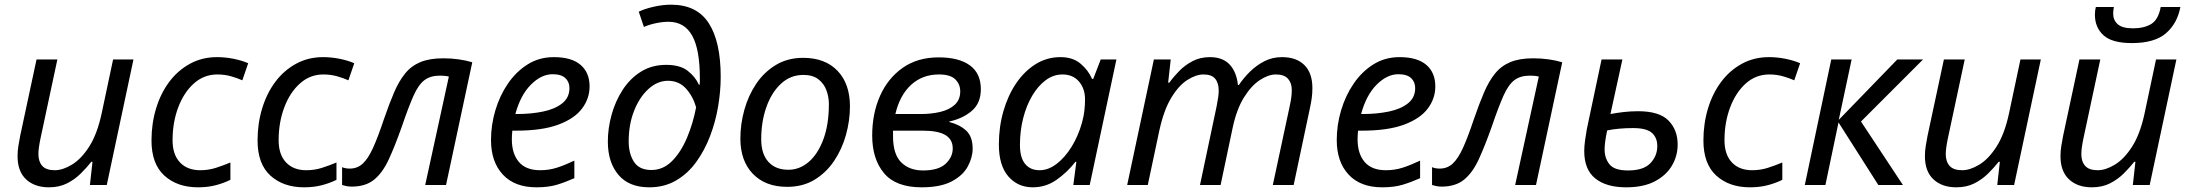

<svg xmlns="http://www.w3.org/2000/svg" viewBox="-20 -790 9344 820"><path d="M189 10Q128 10 91.5 -24Q55 -58 55 -123Q55 -146 58.5 -166.5Q62 -187 66 -209L136 -536H225L153 -199Q144 -156 144 -132Q144 -100 160.5 -81.5Q177 -63 214 -63Q248 -63 287.5 -87Q327 -111 361 -164Q395 -217 414 -305L463 -536H550L436 0H364L375 -99H370Q351 -75 325.5 -49.5Q300 -24 266.5 -7Q233 10 189 10Z M826 10Q737 10 682 -40Q627 -90 627 -190Q627 -262 646.5 -326.5Q666 -391 702.5 -440Q739 -489 791 -517.5Q843 -546 907 -546Q942 -546 977 -539Q1012 -532 1040 -520L1015 -447Q995 -456 967.5 -464Q940 -472 908 -472Q851 -472 808 -433.5Q765 -395 741 -331Q717 -267 717 -191Q717 -130 748.5 -96.5Q780 -63 835 -63Q870 -63 901.5 -73Q933 -83 964 -96V-22Q936 -8 901.5 1Q867 10 826 10Z M1279 10Q1190 10 1135 -40Q1080 -90 1080 -190Q1080 -262 1099.5 -326.5Q1119 -391 1155.5 -440Q1192 -489 1244 -517.5Q1296 -546 1360 -546Q1395 -546 1430 -539Q1465 -532 1493 -520L1468 -447Q1448 -456 1420.5 -464Q1393 -472 1361 -472Q1304 -472 1261 -433.5Q1218 -395 1194 -331Q1170 -267 1170 -191Q1170 -130 1201.5 -96.5Q1233 -63 1288 -63Q1323 -63 1354.5 -73Q1386 -83 1417 -96V-22Q1389 -8 1354.5 1Q1320 10 1279 10Z M1482 7Q1469 7 1458 4.5Q1447 2 1441 0V-76Q1455 -70 1474 -70Q1506 -70 1529 -91Q1552 -112 1573 -158Q1594 -204 1619 -279Q1642 -346 1663 -395Q1684 -444 1710.5 -476.5Q1737 -509 1776 -525Q1815 -541 1873 -541Q1907 -541 1939 -536.5Q1971 -532 1997 -524L1885 0H1796L1897 -463Q1890 -465 1880 -466Q1870 -467 1859 -467Q1818 -467 1792.5 -447.5Q1767 -428 1746 -381Q1725 -334 1696 -249Q1667 -167 1640.5 -109.5Q1614 -52 1577.5 -22.5Q1541 7 1482 7Z M2271 10Q2178 10 2127.5 -44.5Q2077 -99 2077 -192Q2077 -256 2095.5 -318.5Q2114 -381 2149 -432.5Q2184 -484 2233.5 -515Q2283 -546 2345 -546Q2421 -546 2459.5 -513Q2498 -480 2498 -421Q2498 -369 2465.5 -326Q2433 -283 2364 -257.5Q2295 -232 2185 -232H2168Q2167 -223 2166.5 -213Q2166 -203 2166 -195Q2166 -134 2196 -98.5Q2226 -63 2287 -63Q2325 -63 2359 -74Q2393 -85 2433 -104V-29Q2395 -12 2358.5 -1Q2322 10 2271 10ZM2181 -303H2188Q2248 -303 2299 -313.5Q2350 -324 2381 -348.5Q2412 -373 2412 -414Q2412 -440 2394.5 -456.5Q2377 -473 2340 -473Q2292 -473 2247.5 -428.5Q2203 -384 2181 -303Z M2753 10Q2666 10 2621 -43.5Q2576 -97 2576 -185Q2576 -242 2592 -300Q2608 -358 2639.5 -406.5Q2671 -455 2717.5 -484Q2764 -513 2825 -513Q2884 -513 2916.5 -488Q2949 -463 2965 -428H2968Q2969 -436 2969 -443.5Q2969 -451 2969 -456Q2969 -579 2936 -638Q2903 -697 2835 -697Q2810 -697 2781.5 -691Q2753 -685 2730 -675L2708 -740Q2732 -752 2771 -761Q2810 -770 2846 -770Q2956 -770 3007 -691Q3058 -612 3058 -462Q3058 -401 3047 -335.5Q3036 -270 3012.5 -208.5Q2989 -147 2953 -97.5Q2917 -48 2867 -19Q2817 10 2753 10ZM2762 -64Q2812 -64 2850 -102Q2888 -140 2914 -201.5Q2940 -263 2953 -332Q2939 -380 2909 -412.5Q2879 -445 2833 -445Q2788 -445 2749.5 -410Q2711 -375 2688 -316.5Q2665 -258 2665 -186Q2665 -134 2687.5 -99Q2710 -64 2762 -64Z M3342 8Q3249 8 3195.5 -47.5Q3142 -103 3142 -198Q3142 -260 3159 -321Q3176 -382 3209.5 -432Q3243 -482 3293.5 -512.5Q3344 -543 3410 -543Q3504 -543 3557 -487.5Q3610 -432 3610 -336Q3610 -275 3593 -214Q3576 -153 3542.5 -103Q3509 -53 3459 -22.5Q3409 8 3342 8ZM3347 -65Q3395 -65 3434 -98.5Q3473 -132 3496.5 -195Q3520 -258 3520 -346Q3520 -376 3509.5 -404.5Q3499 -433 3475 -451.5Q3451 -470 3411 -470Q3356 -470 3315.5 -432.5Q3275 -395 3253 -332.5Q3231 -270 3231 -195Q3231 -133 3261.5 -99Q3292 -65 3347 -65Z M3916 10Q3806 10 3755.5 -50.5Q3705 -111 3705 -211Q3705 -305 3738.5 -380.5Q3772 -456 3835.5 -500.5Q3899 -545 3989 -545Q4075 -545 4122 -511Q4169 -477 4169 -409Q4169 -350 4131 -317Q4093 -284 4034 -271V-269Q4078 -258 4106 -232.5Q4134 -207 4134 -155Q4134 -118 4113.5 -79.5Q4093 -41 4045 -15.5Q3997 10 3916 10ZM3804 -303H3913Q3957 -303 3995.5 -312Q4034 -321 4057.5 -342.5Q4081 -364 4081 -400Q4081 -430 4060 -451Q4039 -472 3990 -472Q3920 -472 3871.5 -428Q3823 -384 3804 -303ZM3922 -62Q3988 -62 4018.5 -90.5Q4049 -119 4049 -156Q4049 -194 4018 -213Q3987 -232 3920 -232H3794V-208Q3794 -131 3829 -96.5Q3864 -62 3922 -62Z M4391 10Q4327 10 4286.5 -36.5Q4246 -83 4246 -173Q4246 -248 4265.5 -315.5Q4285 -383 4320 -434.5Q4355 -486 4403 -516Q4451 -546 4509 -546Q4562 -546 4595 -518Q4628 -490 4644 -453H4649L4681 -536H4748L4634 0H4564L4577 -99H4573Q4539 -55 4493 -22.5Q4447 10 4391 10ZM4420 -63Q4457 -63 4492.5 -90Q4528 -117 4556.5 -163Q4585 -209 4601 -266Q4609 -295 4611.5 -319.5Q4614 -344 4614 -365Q4614 -412 4588 -442Q4562 -472 4518 -472Q4479 -472 4446 -447.5Q4413 -423 4388 -380.5Q4363 -338 4349.5 -284Q4336 -230 4336 -171Q4336 -117 4358 -90Q4380 -63 4420 -63Z M4794 0 4908 -536H4980L4969 -437H4974Q4992 -462 5016.5 -487Q5041 -512 5073.5 -529Q5106 -546 5147 -546Q5202 -546 5231.5 -514.5Q5261 -483 5267 -427H5271Q5291 -457 5318.5 -484Q5346 -511 5380 -528.5Q5414 -546 5455 -546Q5517 -546 5551 -512Q5585 -478 5585 -414Q5585 -390 5582 -369.5Q5579 -349 5574 -326L5505 0H5416L5488 -336Q5493 -359 5495 -375Q5497 -391 5497 -406Q5497 -436 5480.5 -454Q5464 -472 5429 -472Q5397 -472 5360.5 -448Q5324 -424 5292.5 -373.5Q5261 -323 5244 -242L5193 0H5105L5176 -336Q5185 -381 5185 -402Q5185 -435 5170 -453.5Q5155 -472 5120 -472Q5088 -472 5051 -448.5Q5014 -425 4982 -372Q4950 -319 4931 -231L4882 0Z M5883 10Q5790 10 5739.5 -44.5Q5689 -99 5689 -192Q5689 -256 5707.5 -318.5Q5726 -381 5761 -432.5Q5796 -484 5845.5 -515Q5895 -546 5957 -546Q6033 -546 6071.5 -513Q6110 -480 6110 -421Q6110 -369 6077.5 -326Q6045 -283 5976 -257.5Q5907 -232 5797 -232H5780Q5779 -223 5778.5 -213Q5778 -203 5778 -195Q5778 -134 5808 -98.5Q5838 -63 5899 -63Q5937 -63 5971 -74Q6005 -85 6045 -104V-29Q6007 -12 5970.5 -1Q5934 10 5883 10ZM5793 -303H5800Q5860 -303 5911 -313.5Q5962 -324 5993 -348.5Q6024 -373 6024 -414Q6024 -440 6006.5 -456.5Q5989 -473 5952 -473Q5904 -473 5859.5 -428.5Q5815 -384 5793 -303Z M6137 7Q6124 7 6113 4.5Q6102 2 6096 0V-76Q6110 -70 6129 -70Q6161 -70 6184 -91Q6207 -112 6228 -158Q6249 -204 6274 -279Q6297 -346 6318 -395Q6339 -444 6365.5 -476.5Q6392 -509 6431 -525Q6470 -541 6528 -541Q6562 -541 6594 -536.5Q6626 -532 6652 -524L6540 0H6451L6552 -463Q6545 -465 6535 -466Q6525 -467 6514 -467Q6473 -467 6447.5 -447.5Q6422 -428 6401 -381Q6380 -334 6351 -249Q6322 -167 6295.5 -109.5Q6269 -52 6232.5 -22.5Q6196 7 6137 7Z M6925 10Q6840 10 6793 -28Q6746 -66 6746 -145Q6746 -165 6749.5 -190.5Q6753 -216 6757 -238L6820 -536H6909L6858 -303Q6884 -308 6914 -311.5Q6944 -315 6976 -315Q7067 -315 7106 -275Q7145 -235 7145 -173Q7145 -124 7120.5 -82.5Q7096 -41 7047.5 -15.5Q6999 10 6925 10ZM6933 -62Q6999 -62 7028.5 -93Q7058 -124 7058 -166Q7058 -202 7035 -222.5Q7012 -243 6955 -243Q6924 -243 6896 -240.5Q6868 -238 6844 -233Q6838 -205 6835.5 -185.5Q6833 -166 6833 -152Q6833 -114 6854 -88Q6875 -62 6933 -62Z M7454 10Q7365 10 7310 -40Q7255 -90 7255 -190Q7255 -262 7274.5 -326.5Q7294 -391 7330.5 -440Q7367 -489 7419 -517.5Q7471 -546 7535 -546Q7570 -546 7605 -539Q7640 -532 7668 -520L7643 -447Q7623 -456 7595.5 -464Q7568 -472 7536 -472Q7479 -472 7436 -433.5Q7393 -395 7369 -331Q7345 -267 7345 -191Q7345 -130 7376.5 -96.5Q7408 -63 7463 -63Q7498 -63 7529.5 -73Q7561 -83 7592 -96V-22Q7564 -8 7529.5 1Q7495 10 7454 10Z M7688 0 7801 -536H7888L7833 -278L8083 -536H8193L7928 -271L8107 0H8002L7832 -267L7776 0Z M8335 10Q8274 10 8237.5 -24Q8201 -58 8201 -123Q8201 -146 8204.5 -166.5Q8208 -187 8212 -209L8282 -536H8371L8299 -199Q8290 -156 8290 -132Q8290 -100 8306.5 -81.5Q8323 -63 8360 -63Q8394 -63 8433.5 -87Q8473 -111 8507 -164Q8541 -217 8560 -305L8609 -536H8696L8582 0H8510L8521 -99H8516Q8497 -75 8471.5 -49.5Q8446 -24 8412.5 -7Q8379 10 8335 10Z M8914 10Q8853 10 8816.5 -24Q8780 -58 8780 -123Q8780 -146 8783.5 -166.5Q8787 -187 8791 -209L8861 -536H8950L8878 -199Q8869 -156 8869 -132Q8869 -100 8885.5 -81.5Q8902 -63 8939 -63Q8973 -63 9012.5 -87Q9052 -111 9086 -164Q9120 -217 9139 -305L9188 -536H9275L9161 0H9089L9100 -99H9095Q9076 -75 9050.5 -49.5Q9025 -24 8991.5 -7Q8958 10 8914 10ZM9085 -606Q9000 -606 8963.5 -639.5Q8927 -673 8927 -727Q8927 -746 8931 -760H9008Q9005 -744 9005 -732Q9005 -704 9024.5 -686.5Q9044 -669 9090 -669Q9137 -669 9167.5 -687.5Q9198 -706 9208 -760H9292Q9279 -690 9230.5 -648Q9182 -606 9085 -606Z"/></svg>

Font: Manna Sans
Style: Italic
Weight: 400
Italic angle: -12°
Designer: Monotype Design Team
Foundry: Monotype Imaging Inc.
Version: Version 2.001.1; ttfautohint (v1.8.2)